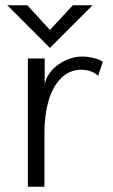

<svg xmlns="http://www.w3.org/2000/svg" viewBox="-20 -710 430 730"><path d="M169.9 -527.8 7.8 -689.9H84L169.9 -596.2L256.8 -689.9H332ZM85.9 0V-487.8H149.9V-390.1Q160.2 -436 203.4 -465.6Q246.6 -495.1 293.9 -495.1Q312.5 -495.1 335 -489.7Q357.4 -484.4 371.1 -475.1L353 -421.9Q327.6 -444.8 289.1 -444.8Q243.2 -444.8 210.9 -411.4Q178.7 -377.9 163.8 -324.5Q148.9 -271 148.9 -203.1V0Z"/></svg>

Font: HK Grotesk Light
Style: Regular
Weight: 300
Designer: Alfredo Marco Pradil and Stefan Peev
Foundry: Hanken Design Co.
Version: Version 1.045;PS 001.045;hotconv 1.0.88;makeotf.lib2.5.64775